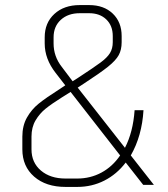

<svg xmlns="http://www.w3.org/2000/svg" viewBox="-20 -728 660 756"><path d="M544 0 475 -88Q440 -42 391 -17Q342 8 284 8H238Q161 8 114.5 -32.5Q68 -73 68 -140V-190Q68 -233 86 -265Q104 -297 132.5 -320Q161 -343 213 -376L237 -392L199 -441Q156 -496 156 -557V-581Q156 -638 194 -673Q232 -708 294 -708H331Q389 -708 424 -674.5Q459 -641 459 -586V-562Q459 -532 447.5 -511Q436 -490 405.5 -465.5Q375 -441 309 -398L286 -383L472 -146Q504 -208 510 -294H545Q539 -193 495 -116L586 0ZM266 -408 291 -424Q349 -462 375.5 -481.5Q402 -501 413 -519Q424 -537 424 -562V-586Q424 -627 398.5 -651.5Q373 -676 331 -676H294Q248 -676 219.5 -650Q191 -624 191 -581V-557Q191 -506 223 -465ZM453 -116 258 -366Q230 -348 226 -346Q183 -319 159.5 -300Q136 -281 120 -254Q104 -227 104 -190V-140Q104 -88 141 -56.5Q178 -25 238 -25H284Q336 -25 379.5 -48.5Q423 -72 453 -116Z"/></svg>

Font: Bai Jamjuree ExtraLight
Style: Regular
Weight: 275
Designer: Katatrad Aksorn Co.,Ltd.
Foundry: Cadson Demak Co.,Ltd.
Version: Version 1.000; ttfautohint (v1.6)